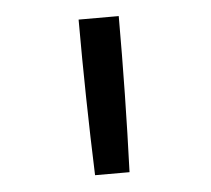

<svg xmlns="http://www.w3.org/2000/svg" viewBox="-35 -809 446 405"><g transform="rotate(-5 187.5 -607.0)"><path d="M151 -442Q148 -524 146.5 -606.5Q145 -689 145 -772H230Q230 -689 228.5 -606.5Q227 -524 224 -442Z"/></g></svg>

Font: Iosevka Julsh Curly
Style: Regular
Weight: 400
Designer: Belleve Invis
Foundry: Belleve Invis
Version: Version 15.0.2; ttfautohint (v1.8.4)